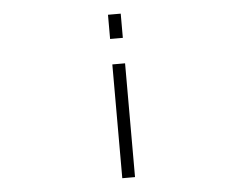

<svg xmlns="http://www.w3.org/2000/svg" viewBox="-53 -815 1105 880"><g transform="rotate(-5 500.0 -375.0)"><path d="M474.6 -639.6V-751H533.2V-639.6ZM474.6 1V-522.5H533.2V1Z"/></g></svg>

Font: Gen Shin Gothic Monospace Light
Style: Regular
Weight: 300
Designer: [Source Han Sans]
Ryoko NISHIZUKA  (kana & ideographs); Paul D. Hunt (Latin, Greek & Cyrillic); Wenlong ZHANG  (bopomofo
Version: Version 1.002.20150607